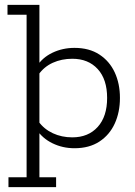

<svg xmlns="http://www.w3.org/2000/svg" viewBox="-20 -603 558 794"><path d="M15 171V130H90V-542H11V-583H143V-332L131 -327Q155 -365 197 -385Q239 -405 288 -405Q349 -405 391 -377.5Q433 -350 454.5 -303.5Q476 -257 476 -198Q476 -139 454.5 -92Q433 -45 391 -17.5Q349 10 288 10Q239 10 197 -10.5Q155 -31 131 -68L143 -63V130H212V171ZM279 -35Q345 -35 384 -78Q423 -121 423 -198Q423 -275 384 -317.5Q345 -360 279 -360Q235 -360 198.5 -343.5Q162 -327 139 -294L143 -319V-74L139 -101Q162 -69 198.5 -52Q235 -35 279 -35Z"/></svg>

Font: Rokkitt Light
Style: Regular
Weight: 300
Version: Version 3.103